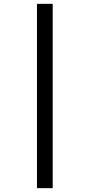

<svg xmlns="http://www.w3.org/2000/svg" viewBox="-20 -889 442 1000"><path d="M172.5 -869H254.5V91H172.5Z"/></svg>

Font: Merriweather 60pt ExtraBold
Style: Italic
Weight: 800
Italic angle: -7.8°
Version: Version 2.101